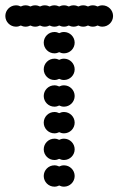

<svg xmlns="http://www.w3.org/2000/svg" viewBox="-20 -700 472 720"><path d="M144 -40C144 -18 162 0 184 0C190.5 0 196.6 -1.6 202 -4.3C207.4 -1.6 213.5 0 220 0C242 0 260 -18 260 -40C260 -62 242 -80 220 -80C213.5 -80 207.4 -78.4 202 -75.7C196.6 -78.4 190.5 -80 184 -80C162 -80 144 -62 144 -40ZM144 -140C144 -118 162 -100 184 -100C190.5 -100 196.6 -101.6 202 -104.3C207.4 -101.6 213.5 -100 220 -100C242 -100 260 -118 260 -140C260 -162 242 -180 220 -180C213.5 -180 207.4 -178.4 202 -175.7C196.6 -178.4 190.5 -180 184 -180C162 -180 144 -162 144 -140ZM144 -240C144 -218 162 -200 184 -200C190.5 -200 196.6 -201.6 202 -204.3C207.4 -201.6 213.5 -200 220 -200C242 -200 260 -218 260 -240C260 -262 242 -280 220 -280C213.5 -280 207.4 -278.4 202 -275.7C196.6 -278.4 190.5 -280 184 -280C162 -280 144 -262 144 -240ZM144 -340C144 -318 162 -300 184 -300C190.5 -300 196.6 -301.6 202 -304.3C207.4 -301.6 213.5 -300 220 -300C242 -300 260 -318 260 -340C260 -362 242 -380 220 -380C213.5 -380 207.4 -378.4 202 -375.7C196.6 -378.4 190.5 -380 184 -380C162 -380 144 -362 144 -340ZM144 -440C144 -418 162 -400 184 -400C190.5 -400 196.6 -401.6 202 -404.3C207.4 -401.6 213.5 -400 220 -400C242 -400 260 -418 260 -440C260 -462 242 -480 220 -480C213.5 -480 207.4 -478.4 202 -475.7C196.6 -478.4 190.5 -480 184 -480C162 -480 144 -462 144 -440ZM144 -540C144 -518 162 -500 184 -500C190.5 -500 196.6 -501.6 202 -504.3C207.4 -501.6 213.5 -500 220 -500C242 -500 260 -518 260 -540C260 -562 242 -580 220 -580C213.5 -580 207.4 -578.4 202 -575.7C196.6 -578.4 190.5 -580 184 -580C162 -580 144 -562 144 -540ZM0 -640C0 -618 18 -600 40 -600C46.5 -600 52.6 -601.6 58 -604.3C63.4 -601.6 69.5 -600 76 -600C82.5 -600 88.6 -601.6 94 -604.3C99.4 -601.6 105.5 -600 112 -600C118.5 -600 124.6 -601.6 130 -604.3C135.4 -601.6 141.5 -600 148 -600C154.5 -600 160.6 -601.6 166 -604.3C171.4 -601.6 177.5 -600 184 -600C190.5 -600 196.6 -601.6 202 -604.3C207.4 -601.6 213.5 -600 220 -600C226.5 -600 232.6 -601.6 238 -604.3C243.4 -601.6 249.5 -600 256 -600C262.5 -600 268.6 -601.6 274 -604.3C279.4 -601.6 285.5 -600 292 -600C298.5 -600 304.6 -601.6 310 -604.3C315.4 -601.6 321.5 -600 328 -600C334.5 -600 340.6 -601.6 346 -604.3C351.4 -601.6 357.5 -600 364 -600C386 -600 404 -618 404 -640C404 -662 386 -680 364 -680C357.5 -680 351.4 -678.4 346 -675.7C340.6 -678.4 334.5 -680 328 -680C321.5 -680 315.4 -678.4 310 -675.7C304.6 -678.4 298.5 -680 292 -680C285.5 -680 279.4 -678.4 274 -675.7C268.6 -678.4 262.5 -680 256 -680C249.5 -680 243.4 -678.4 238 -675.7C232.6 -678.4 226.5 -680 220 -680C213.5 -680 207.4 -678.4 202 -675.7C196.6 -678.4 190.5 -680 184 -680C177.5 -680 171.4 -678.4 166 -675.7C160.6 -678.4 154.5 -680 148 -680C141.5 -680 135.4 -678.4 130 -675.7C124.6 -678.4 118.5 -680 112 -680C105.5 -680 99.4 -678.4 94 -675.7C88.6 -678.4 82.5 -680 76 -680C69.5 -680 63.4 -678.4 58 -675.7C52.6 -678.4 46.5 -680 40 -680C18 -680 0 -662 0 -640Z"/></svg>

Font: Dotrice Condensed
Style: Bold
Weight: 700
Width: 2
Monospace: yes
Designer: Paul Flo Williams
Foundry: His Deeds Are Dust
Version: Version 1.001